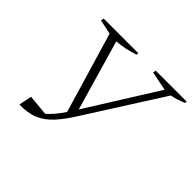

<svg xmlns="http://www.w3.org/2000/svg" viewBox="-150 -839 1039 1039"><g transform="rotate(45 369.5 -319.5)"><path d="M109 6 124 -68 243 -57Q281 -89 320 -148L183 -610L99 -628L103 -645H368L366 -633Q308 -612 238 -606L355 -202L608 -606L498 -628L501 -645H739L736 -633Q712 -624 693 -617.5Q674 -611 654 -608L371 -163Q336 -108 300.5 -69.5Q265 -31 219.5 -11.5Q174 8 109 6Z"/></g></svg>

Font: Piazzolla ExtraLight
Style: Italic
Weight: 200
Italic angle: -11.3°
Designer: Juan Pablo del Peral
Foundry: Huerta Tipografica
Version: Version 1.330